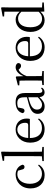

<svg xmlns="http://www.w3.org/2000/svg" viewBox="1358 -2204 860 3617"><g transform="rotate(-90 1788.5 -395.0)"><path d="M297 15C392 15 452 -25 497 -94L481 -107C436 -58 385 -35 325 -35C213 -35 135 -118 135 -262C135 -408 213 -499 315 -499C338 -499 360 -495 382 -486L403 -413C409 -378 425 -364 453 -364C475 -364 489 -375 495 -399C473 -479 399 -531 310 -531C172 -531 48 -430 48 -251C48 -84 150 15 297 15Z M653 0H829V-28L740 -36L738 -229V-641L741 -796L726 -805L568 -775V-748L656 -744V-229L654 -37L563 -28V0Z M1165 15C1255 15 1322 -26 1366 -94L1350 -108C1309 -60 1258 -35 1187 -35C1077 -35 999 -104 997 -263H1357C1362 -279 1364 -299 1364 -323C1364 -441 1287 -531 1157 -531C1024 -531 910 -425 910 -257C910 -76 1017 15 1165 15ZM998 -294C1005 -424 1072 -499 1155 -499C1236 -499 1284 -437 1284 -352C1284 -312 1274 -294 1239 -294Z M1858 14C1897 14 1927 -2 1948 -37L1932 -52C1916 -34 1904 -28 1887 -28C1860 -28 1845 -45 1845 -108V-355C1845 -479 1789 -531 1673 -531C1560 -531 1486 -482 1466 -400C1472 -377 1487 -364 1510 -364C1535 -364 1552 -377 1558 -413L1573 -485C1600 -495 1625 -500 1651 -500C1730 -500 1765 -470 1765 -359V-318C1721 -308 1674 -295 1632 -282C1500 -244 1453 -193 1453 -115C1453 -32 1512 15 1591 15C1663 15 1708 -18 1767 -82C1775 -22 1803 14 1858 14ZM1765 -113C1702 -53 1666 -34 1626 -34C1570 -34 1533 -66 1533 -128C1533 -183 1566 -226 1650 -257C1684 -270 1724 -281 1765 -292Z M2078 0H2260V-28L2165 -38L2163 -229V-322C2193 -403 2230 -451 2283 -476L2292 -467C2315 -443 2332 -429 2358 -429C2393 -429 2409 -451 2410 -486C2400 -515 2368 -531 2330 -531C2263 -531 2196 -473 2163 -382L2157 -520L2144 -528L1990 -488V-462L2078 -458C2080 -408 2081 -358 2081 -289V-229L2079 -37L1995 -28V0Z M2705 15C2795 15 2862 -26 2906 -94L2890 -108C2849 -60 2798 -35 2727 -35C2617 -35 2539 -104 2537 -263H2897C2902 -279 2904 -299 2904 -323C2904 -441 2827 -531 2697 -531C2564 -531 2450 -425 2450 -257C2450 -76 2557 15 2705 15ZM2538 -294C2545 -424 2612 -499 2695 -499C2776 -499 2824 -437 2824 -352C2824 -312 2814 -294 2779 -294Z M3380 10 3551 0V-28L3457 -34V-644L3460 -796L3446 -805L3287 -775V-748L3378 -743V-455C3332 -509 3282 -531 3229 -531C3099 -531 2996 -424 2996 -252C2996 -93 3088 15 3215 15C3278 15 3334 -11 3377 -65ZM3376 -97C3334 -51 3295 -33 3244 -33C3153 -33 3084 -102 3084 -254C3084 -418 3160 -485 3251 -485C3296 -485 3333 -467 3376 -424Z"/></g></svg>

Font: Harano Aji Mincho K1
Style: Regular
Weight: 400
Foundry: Masamichi Hosoda
Version: HaranoAjiMinchoK1-Regular version 20230610;ttx 4.39.4